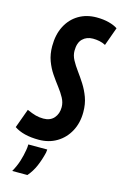

<svg xmlns="http://www.w3.org/2000/svg" viewBox="-164 -769 662 1038"><g transform="rotate(15 167.0 -250.0)"><path d="M361 -681 324 -578Q307 -587 289 -590.5Q271 -594 253 -594Q218 -594 195.5 -572Q173 -550 173 -505Q173 -479 186.5 -454Q200 -429 219.5 -402.5Q239 -376 258.5 -345.5Q278 -315 291.5 -278.5Q305 -242 305 -196Q305 -136 280 -89.5Q255 -43 211 -16.5Q167 10 110 10Q23 10 -27 -24L12 -131Q41 -118 61.5 -112.5Q82 -107 105 -107Q143 -107 164 -131Q185 -155 185 -192Q185 -218 171.5 -243Q158 -268 138 -294Q118 -320 97.5 -350Q77 -380 63.5 -416.5Q50 -453 50 -498Q50 -563 74.5 -610.5Q99 -658 142.5 -684Q186 -710 243 -710Q281 -710 311.5 -702Q342 -694 361 -681ZM63 49H169Q169 56 167 67Q157 109 141.5 145Q126 181 101 210H16Q35 176 45 144Q55 112 60 81Q63 65 63 49Z"/></g></svg>

Font: Georama ExtraCondensed
Style: Bold Italic
Weight: 700
Width: 2
Italic angle: -9°
Designer: Jean-Baptiste Levee
Foundry: Production Type
Version: Version 1.000